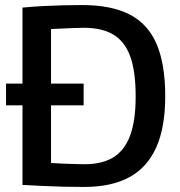

<svg xmlns="http://www.w3.org/2000/svg" viewBox="-20 -730 713 760"><path d="M4 -313V-399H311V-313ZM313 10Q270 10 229 9Q188 8 148 6Q108 4 69 2V-700Q112 -704 151 -706Q190 -708 228 -709Q266 -710 305 -710Q421 -710 493.5 -672.5Q566 -635 600 -555.5Q634 -476 634 -349Q634 -225 598 -145.5Q562 -66 491 -28Q420 10 313 10ZM316 -80Q383 -80 427.5 -106.5Q472 -133 494.5 -192Q517 -251 517 -348Q517 -449 495 -508Q473 -567 428 -593.5Q383 -620 311 -620Q293 -620 270.5 -619Q248 -618 225 -617Q202 -616 182 -615V-85Q197 -84 214.5 -83Q232 -82 250 -81.5Q268 -81 285 -80.5Q302 -80 316 -80Z"/></svg>

Font: Georama ExtraCondensed Thin Medium
Style: Regular
Weight: 500
Version: Version 1.001